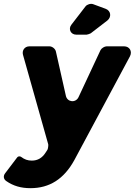

<svg xmlns="http://www.w3.org/2000/svg" viewBox="-42 -781 704 1003"><path d="M510 -735 445 -759C432 -764 413 -758 405 -748L331 -652C313 -629 328 -600 356 -600H411C415 -600 429 -605 432 -607L519 -674C542 -693 537 -725 510 -735ZM606 -539H515C504 -539 488 -529 483 -519L368 -273C353 -242 309 -247 302 -281L250 -512C247 -526 231 -539 216 -539H112C87 -539 72 -518 78 -495L210 -27C211 -21 209 -4 206 1L197 15C179 44 155 58 124 58C103 58 86 52 69 39C63 34 52 35 48 41L-15 124C-26 138 -24 155 -9 165C27 190 67 202 117 202C217 202 292 154 346 56L637 -487C650 -513 635 -539 606 -539Z"/></svg>

Font: Trueno
Style: RoundBdIt
Weight: 700
Designer: Julieta Ulanovsky, Jasper
Foundry: Julieta Ulanovsky, Cannot Into Space Fonts
Version: Version 3.001